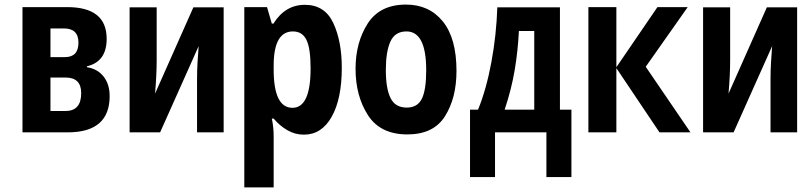

<svg xmlns="http://www.w3.org/2000/svg" viewBox="-20 -577 3540 837"><path d="M275 0Q458 0 458 -158Q458 -210 431.5 -243.5Q405 -277 359 -284V-288Q445 -308 445 -408Q445 -546 273 -546H78V0ZM200 -453H259Q322 -453 322 -391Q322 -328 263 -328H200ZM200 -239H266Q334 -239 334 -171Q334 -93 265 -93H200Z M678 0 846 -376Q843 -339 841 -303Q839 -267 839 -232V0H955V-545H823L656 -169Q663 -252 663 -315V-545H545V0Z M1173 -274V-291Q1173 -440 1257 -440Q1298 -440 1316 -403Q1334 -366 1334 -279Q1334 -107 1255 -107Q1173 -107 1173 -274ZM1173 240V17Q1173 -23 1165 -60H1173Q1199 -29 1232.5 -9.5Q1266 10 1305 10Q1382 10 1426 -68Q1470 -146 1470 -282Q1470 -397 1433 -476.5Q1396 -556 1309 -556Q1223 -556 1172 -474H1165L1144 -546H1045V240Z M1970 -268Q1970 -410 1910.5 -483.5Q1851 -557 1750 -557Q1636 -557 1583 -474.5Q1530 -392 1530 -277Q1530 -159 1584 -75Q1638 9 1756 9Q1870 9 1920 -70.5Q1970 -150 1970 -268ZM1662 -272Q1662 -352 1682 -396Q1702 -440 1752 -440Q1838 -440 1838 -271Q1838 -185 1819 -146.5Q1800 -108 1753 -108Q1703 -108 1682.5 -149.5Q1662 -191 1662 -272Z M2242 -442H2309V-99H2180Q2210 -189 2224 -273Q2238 -357 2242 -442ZM2138 195V0H2362V195H2471V-99H2421V-545H2148Q2144 -424 2122 -305.5Q2100 -187 2064 -99H2029V195Z M2667 0V-280L2855 0H2990L2795 -286L2978 -546H2846L2667 -284V-546H2545V0Z M3178 0 3346 -376Q3343 -339 3341 -303Q3339 -267 3339 -232V0H3455V-545H3323L3156 -169Q3163 -252 3163 -315V-545H3045V0Z"/></svg>

Font: Noto Sans Mono UI Condensed
Style: Bold
Weight: 700
Width: 3
Designer: Monotype Design team
Foundry: Monotype Imaging Inc.
Version: 1.000